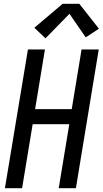

<svg xmlns="http://www.w3.org/2000/svg" viewBox="-20 -997 544 1017"><path d="M6 0 128 -735H218L166 -419H360L412 -735H503L382 0H291L347 -339H153L97 0ZM221 -794 162 -850 312 -977H400L504 -845L434 -799L348 -924Z"/></svg>

Font: Iosevka SS04 Medium Oblique
Style: Regular
Weight: 500
Italic angle: -9°
Monospace: yes
Designer: Belleve Invis
Foundry: Belleve Invis
Version: Version 19.0.0; ttfautohint (v1.8.4)